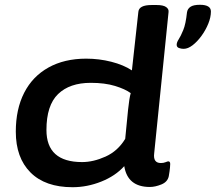

<svg xmlns="http://www.w3.org/2000/svg" viewBox="-20 -774 901 802"><path d="M283 8Q169 8 107.5 -53.5Q46 -115 46 -224Q46 -318 81 -386.5Q116 -455 182.5 -492Q249 -529 340 -529Q394 -529 445 -516Q496 -503 531 -480L558 -725Q561 -753 613 -753H635Q662 -753 674 -744.5Q686 -736 684 -723L624 -133Q619 -93 652 -93Q663 -93 671.5 -96.5Q680 -100 683 -100Q691 -100 691 -89Q691 -86 690 -73.5Q689 -61 685 -38Q680 -14 654 -3.5Q628 7 606 7Q513 7 499 -80Q462 -39 403 -15.5Q344 8 283 8ZM323 -97Q370 -97 421 -120Q472 -143 503 -194L515 -316Q520 -364 526 -385Q503 -402 460.5 -415Q418 -428 359 -428Q271 -428 222.5 -381Q174 -334 174 -231Q174 -97 323 -97ZM747 -570Q737 -570 727.5 -573.5Q718 -577 718 -587Q718 -597 726.5 -610Q735 -623 745.5 -648.5Q756 -674 761 -722Q763 -737 775.5 -745.5Q788 -754 815 -754Q861 -754 861 -726Q861 -702 850 -675Q839 -648 821.5 -624Q804 -600 784.5 -585Q765 -570 747 -570Z"/></svg>

Font: Asap Expanded Expanded SemiBold
Style: Italic
Weight: 600
Width: 7
Italic angle: -6°
Designer: Pablo Cosgaya
Foundry: Omnibus-Type
Version: Version 3.001; ttfautohint (v1.8.4.7-5d5b)